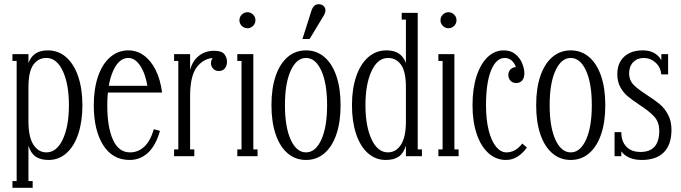

<svg xmlns="http://www.w3.org/2000/svg" viewBox="-20 -741 3229 911"><path d="M39 150V118H59V-452H39V-484H115V-442Q126 -472 148.5 -487Q171 -502 207 -502Q257 -502 294 -469.5Q331 -437 351 -378Q371 -319 371 -242Q371 -165 351.5 -106Q332 -47 295.5 -14.5Q259 18 211 18Q172 18 149 2Q126 -14 115 -50V118H135V150ZM200 -18Q249 -18 278 -80Q307 -142 307 -242Q307 -342 278 -404Q249 -466 200 -466Q161 -466 138 -433.5Q115 -401 115 -327V-165Q115 -91 138.5 -54.5Q162 -18 200 -18Z M595 18Q514 18 469.5 -52.5Q425 -123 425 -242Q425 -319 445 -378Q465 -437 502.5 -469.5Q540 -502 589 -502Q629 -502 662.5 -478Q696 -454 718.5 -409Q741 -364 749 -302H463V-334H689L681 -324Q671 -390 646 -428Q621 -466 589 -466Q544 -466 516.5 -404Q489 -342 489 -240Q489 -138 516 -78Q543 -18 597 -18Q635 -18 664 -44.5Q693 -71 710 -128L739 -120Q719 -50 682 -16Q645 18 595 18Z M806 0V-32H826V-452H806V-484H882V-381H877Q883 -438 915.5 -469Q948 -500 995 -500Q1032 -500 1044.5 -484Q1057 -468 1057 -449Q1057 -428 1046.5 -416Q1036 -404 1018 -404Q1002 -404 991.5 -415Q981 -426 981 -442Q981 -450 984 -457Q987 -464 992 -469L997 -466Q949 -466 915.5 -424.5Q882 -383 882 -285V-32H902V0Z M1154 -607Q1139 -607 1127.5 -618Q1116 -629 1116 -645Q1116 -661 1127.5 -672Q1139 -683 1154 -683Q1169 -683 1180.5 -672Q1192 -661 1192 -645Q1192 -629 1180.5 -618Q1169 -607 1154 -607ZM1106 0V-32H1126V-452H1106V-484H1182V-32H1202V0Z M1432 18Q1382 18 1345 -13.5Q1308 -45 1288 -103.5Q1268 -162 1268 -242Q1268 -322 1288 -380.5Q1308 -439 1345 -470.5Q1382 -502 1432 -502Q1482 -502 1519 -470.5Q1556 -439 1576 -380.5Q1596 -322 1596 -242Q1596 -162 1576 -103.5Q1556 -45 1519 -13.5Q1482 18 1432 18ZM1432 -18Q1477 -18 1504.5 -78Q1532 -138 1532 -242Q1532 -346 1504.5 -406Q1477 -466 1432 -466Q1387 -466 1359.5 -406Q1332 -346 1332 -242Q1332 -138 1359.5 -78Q1387 -18 1432 -18ZM1458 -691Q1463 -706 1471.5 -713.5Q1480 -721 1492 -721Q1506 -721 1515 -713Q1524 -705 1524 -692Q1524 -680 1516 -667L1449 -556H1415Z M1810 18Q1762 18 1725.5 -14.5Q1689 -47 1669.5 -106Q1650 -165 1650 -242Q1650 -319 1670 -378Q1690 -437 1727 -469.5Q1764 -502 1814 -502Q1850 -502 1872.5 -487Q1895 -472 1906 -442V-648H1886V-680H1962V-32H1982V0H1906V-50Q1895 -14 1872 2Q1849 18 1810 18ZM1821 -18Q1859 -18 1882.5 -54.5Q1906 -91 1906 -165V-327Q1906 -401 1883 -433.5Q1860 -466 1821 -466Q1772 -466 1743 -404Q1714 -342 1714 -242Q1714 -142 1743 -80Q1772 -18 1821 -18Z M2108 -607Q2093 -607 2081.5 -618Q2070 -629 2070 -645Q2070 -661 2081.5 -672Q2093 -683 2108 -683Q2123 -683 2134.5 -672Q2146 -661 2146 -645Q2146 -629 2134.5 -618Q2123 -607 2108 -607ZM2060 0V-32H2080V-452H2060V-484H2136V-32H2156V0Z M2381 18Q2334 18 2298 -14Q2262 -46 2242 -105Q2222 -164 2222 -242Q2222 -320 2241 -379Q2260 -438 2293.5 -470Q2327 -502 2370 -502Q2404 -502 2426 -483.5Q2448 -465 2458 -439.5Q2468 -414 2468 -394Q2468 -371 2457.5 -359Q2447 -347 2429 -347Q2413 -347 2402.5 -358Q2392 -369 2392 -385Q2392 -402 2403 -412.5Q2414 -423 2432 -423L2431 -406Q2429 -430 2413.5 -448Q2398 -466 2375 -466Q2334 -466 2310 -407Q2286 -348 2286 -242Q2286 -172 2299 -121.5Q2312 -71 2334 -44.5Q2356 -18 2383 -18Q2404 -18 2422.5 -28Q2441 -38 2458 -60L2480 -41Q2460 -13 2435 2.5Q2410 18 2381 18Z M2688 18Q2638 18 2601 -13.5Q2564 -45 2544 -103.5Q2524 -162 2524 -242Q2524 -322 2544 -380.5Q2564 -439 2601 -470.5Q2638 -502 2688 -502Q2738 -502 2775 -470.5Q2812 -439 2832 -380.5Q2852 -322 2852 -242Q2852 -162 2832 -103.5Q2812 -45 2775 -13.5Q2738 18 2688 18ZM2688 -18Q2733 -18 2760.5 -78Q2788 -138 2788 -242Q2788 -346 2760.5 -406Q2733 -466 2688 -466Q2643 -466 2615.5 -406Q2588 -346 2588 -242Q2588 -138 2615.5 -78Q2643 -18 2688 -18Z M2928 -114Q2928 -70 2952 -45Q2976 -20 3019 -20Q3108 -20 3108 -120Q3108 -162 3084 -188Q3060 -214 3012 -245Q2979 -267 2958 -284.5Q2937 -302 2923 -328Q2909 -354 2909 -389Q2909 -442 2941.5 -472Q2974 -502 3030 -502Q3078 -502 3105 -473Q3132 -444 3136 -388H3118Q3114 -423 3090 -444.5Q3066 -466 3034 -466Q3004 -466 2984.5 -446Q2965 -426 2965 -393Q2965 -361 2985.5 -339.5Q3006 -318 3050 -290Q3087 -266 3110 -247Q3133 -228 3149.5 -197.5Q3166 -167 3166 -125Q3166 -55 3130 -18.5Q3094 18 3025 18Q2967 18 2935.5 -14Q2904 -46 2904 -114ZM3150 -484V-388H3118V-484ZM2928 -114V0H2896V-114Z"/></svg>

Font: Margherita Variable
Style: Regular
Weight: 400
Designer: James Puckett
Foundry: Dunwich Type Founders
Version: Version 1.008